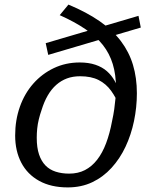

<svg xmlns="http://www.w3.org/2000/svg" viewBox="-20 -804 657 836"><path d="M179 -616 583 -735 593 -684 190 -565ZM499 -397 502 -337Q486 -378 464 -408.5Q442 -439 409.5 -455.5Q377 -472 329 -472Q297 -472 271.5 -462.5Q246 -453 225 -434.5Q204 -416 188 -388.5Q172 -361 161 -325Q154 -305 149 -284.5Q144 -264 142 -244Q140 -224 140 -204Q140 -161 150 -131.5Q160 -102 178 -83.5Q196 -65 222.5 -56.5Q249 -48 281 -48Q320 -48 350 -63.5Q380 -79 403 -108.5Q426 -138 442 -180.5Q458 -223 468 -277Q474 -304 477.5 -329Q481 -354 483 -377Q485 -400 485 -422Q485 -479 471 -525Q457 -571 428 -608Q399 -645 352 -677Q305 -709 240 -738L278 -784Q357 -751 413.5 -712Q470 -673 506 -625.5Q542 -578 559 -521.5Q576 -465 576 -398Q576 -337 563.5 -277Q551 -217 526.5 -165Q502 -113 465.5 -73Q429 -33 381.5 -10.5Q334 12 275 12Q202 12 150.5 -16.5Q99 -45 72.5 -96Q46 -147 46 -214Q46 -281 66.5 -339Q87 -397 125 -440Q163 -483 214.5 -507.5Q266 -532 327 -532Q366 -532 395.5 -522Q425 -512 445.5 -494Q466 -476 479.5 -451.5Q493 -427 499 -397Z"/></svg>

Font: Roboto Serif
Style: Italic
Weight: 400
Italic angle: -10°
Designer: Greg Gazdowicz
Foundry: Commercial Type
Version: Version 1.008